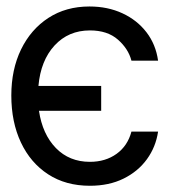

<svg xmlns="http://www.w3.org/2000/svg" viewBox="-20 -573 580 604"><path d="M298.3 -302.6V-224.4H102.6Q113.6 -150.6 155.9 -107.2Q198.2 -63.9 262.8 -63.9Q311.8 -63.9 346.8 -89.1Q381.7 -114.3 393.5 -159.1H477.3Q470.2 -110.8 442.3 -72.3Q414.4 -33.7 368.8 -11.2Q323.2 11.4 262.8 11.4Q186.8 11.4 131.4 -24.7Q76 -60.7 45.8 -124.8Q15.6 -188.9 15.6 -272.7Q15.6 -354.4 46.3 -417.6Q77.1 -480.8 132.3 -516.7Q187.5 -552.6 261.4 -552.6Q318.9 -552.6 365.1 -531.2Q411.2 -509.9 440.7 -471.6Q470.2 -433.2 477.3 -382.1H393.5Q383.9 -419.4 351 -448.3Q318.2 -477.3 262.8 -477.3Q195.3 -477.3 151.6 -429.9Q108 -382.5 100.9 -302.6Z"/></svg>

Font: Inter Zeller
Style: Regular
Weight: 400
Designer: Rasmus Andersson; Joe Bland
Foundry: zeller
Version: Version 3.015;git-dec3a8cb1